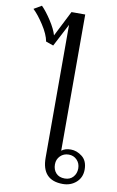

<svg xmlns="http://www.w3.org/2000/svg" viewBox="-170 -942 611 1005"><g transform="rotate(10 135.5 -440.0)"><path d="M126 -110V-816L63 -695L23 -709Q16 -747 -15 -794.5Q-46 -842 -72 -866L-31 -890Q-6 -865 21.5 -822.5Q49 -780 58 -748L127 -884H200V-160Q218 -175 249 -175Q281 -175 309.5 -152.5Q338 -130 338 -84Q338 -42 309 -16Q280 10 238 10Q126 10 126 -110ZM304 -84Q304 -111 286.5 -129Q269 -147 243 -147Q216 -147 198 -129Q180 -111 180 -84Q180 -56 196.5 -38Q213 -20 243 -20Q271 -20 287.5 -38.5Q304 -57 304 -84Z"/></g></svg>

Font: Taviraj Light
Style: Regular
Weight: 300
Designer: Katatrad Team
Foundry: CadsonDemak
Version: Version 1.001